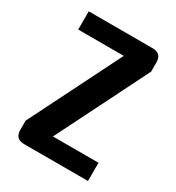

<svg xmlns="http://www.w3.org/2000/svg" viewBox="-166 -788 819 891"><g transform="rotate(30 244.0 -342.0)"><path d="M48.8 -683.6H390.6Q439.5 -683.6 439.5 -634.8V-585.9L195.3 -97.7H439.5V0H97.7Q48.8 0 48.8 -48.8V-97.7L293 -585.9H48.8Z"/></g></svg>

Font: BabelStone Runic Norn
Style: Regular
Weight: 400
Designer: Andrew West
Foundry: BabelStone
Version: Version 3.002 March 14, 2022